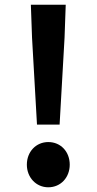

<svg xmlns="http://www.w3.org/2000/svg" viewBox="-20 -781 410 815"><path d="M137 -252H233L254 -621L259 -761H111L116 -621ZM185 14C238 14 276 -28 276 -82C276 -137 238 -178 185 -178C133 -178 94 -137 94 -82C94 -28 133 14 185 14Z"/></svg>

Font: Source Han Sans KR
Style: Bold
Weight: 700
Designer: Ryoko NISHIZUKA 西塚涼子 (kana, bopomofo & ideographs); Paul D. Hunt (Latin, Greek & Cyrillic); Sandoll Communications 산돌커뮤니
Foundry: Adobe
Version: Version 2.004;hotconv 1.0.118;makeotfexe 2.5.65603